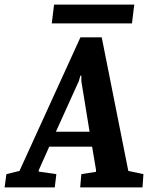

<svg xmlns="http://www.w3.org/2000/svg" viewBox="-77 -818 646 838"><path d="M159 -798H509L499 -716H149ZM-49 -58 8 -72 274 -655H367L483 -72L549 -58L545 0H273L278 -58L342 -68V-77L325 -178H138L92 -75V-69L169 -58L162 0H-57ZM314 -243 278 -464V-488H274L267 -464L167 -243Z"/></svg>

Font: Faustina VF Beta
Style: Italic
Weight: 400
Italic angle: -8°
Designer: Alfonso Garcia
Foundry: Omnibus-Type
Version: Version 1.006